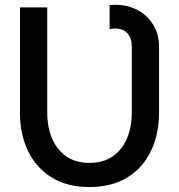

<svg xmlns="http://www.w3.org/2000/svg" viewBox="-20 -753 731 784"><path d="M518.1 -563.5Q518.1 -597.2 500.5 -616.9Q482.9 -636.7 449.7 -636.7Q438 -636.7 427.7 -633.3V-731.9Q439 -733.4 450.2 -733.4Q502.4 -733.4 543 -711.2Q583.5 -689 606.4 -650.4Q629.4 -611.8 629.4 -563.5V-293Q629.4 -205.1 596.4 -136.5Q563.5 -67.9 500.2 -28.6Q437 10.7 345.2 10.7Q253.9 10.7 190.7 -28.6Q127.4 -67.9 94.5 -136.5Q61.5 -205.1 61.5 -293V-722.7H172.9V-293Q172.9 -233.9 192.6 -187.5Q212.4 -141.1 250.7 -114.5Q289.1 -87.9 345.2 -87.9Q401.4 -87.9 439.9 -114.5Q478.5 -141.1 498.3 -187.5Q518.1 -233.9 518.1 -293Z"/></svg>

Font: Giphurs Medium
Style: Regular
Weight: 500
Version: Version 0.920; ttfautohint (v1.8.4.7-5d5b)